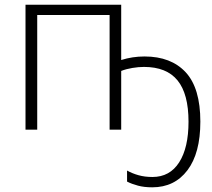

<svg xmlns="http://www.w3.org/2000/svg" viewBox="-20 -551 903 816"><path d="M495.1 -530.8V-295.9Q542.5 -311 594.2 -311Q707 -311 769.3 -243.7Q831.5 -176.3 831.5 -34.2Q831.5 100.1 776.6 172.6Q721.7 245.1 627 245.1Q592.8 245.1 566.4 238Q540 231 520 220.7V173.8Q541.5 186 568.4 193.6Q595.2 201.2 627.9 201.2Q701.7 201.2 741.5 138.9Q781.2 76.7 781.2 -33.7Q781.2 -151.9 734.6 -209.2Q688 -266.6 591.8 -266.6Q568.8 -266.6 542.5 -262.2Q516.1 -257.8 495.1 -249.5V0H445.8V-487.3H138.2V0H88.4V-530.8Z"/></svg>

Font: Open Sans Light
Style: Regular
Weight: 300
Designer: Monotype Design Team
Foundry: Monotype Imaging Inc.
Version: Version 3.000; ttfautohint (v1.8.4)